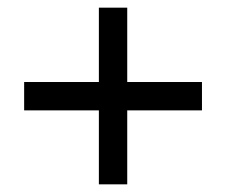

<svg xmlns="http://www.w3.org/2000/svg" viewBox="-20 -481 590 501"><path d="M507 -193H312V0H238V-193H43V-267H238V-461H312V-267H507Z"/></svg>

Font: Ysabeau Infant Semibold
Style: Regular
Weight: 600
Designer: Christian Thalmann (Catharsis Fonts)
Version: Version 0.003